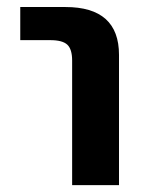

<svg xmlns="http://www.w3.org/2000/svg" viewBox="-20 -540 431 560"><path d="M39.1 -422.9V-519.5H170.9Q327.1 -519.5 327.1 -379.9V0H190.4V-363.3Q190.4 -396.5 176.3 -409.7Q162.1 -422.9 127 -422.9Z"/></svg>

Font: GenEi M Gothic v2 Bold
Style: Regular
Weight: 700
Version: Version 2.0